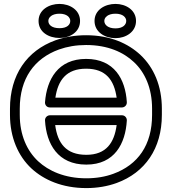

<svg xmlns="http://www.w3.org/2000/svg" viewBox="-20 -926 883 981"><path d="M757 -339C757 -185 685 -84 559 -38C518 -23 472 -15 421 -15C310 -15 228 -53 175 -102C118 -155 81 -236 81 -339V-371C81 -525 155 -627 281 -673C323 -688 369 -696 420 -696C531 -696 611 -659 664 -609C721 -556 757 -475 757 -371ZM807 -339V-371C807 -487 766 -581 698 -645C635 -704 543 -746 420 -746C364 -746 311 -737 263 -720C117 -667 31 -543 31 -371V-339C31 -224 73 -128 141 -65C204 -7 298 35 421 35C477 35 529 26 576 9C721 -44 807 -167 807 -339ZM210 -310C217 -191 275 -85 421 -85C566 -85 621 -193 628 -310C629 -323 619 -337 603 -337H235C222 -337 209 -326 210 -310ZM262 -287H576C564 -197 523 -135 421 -135C317 -135 274 -195 262 -287ZM628 -404C621 -521 564 -625 420 -625C276 -625 219 -520 210 -404C209 -391 218 -377 235 -377H603C616 -377 629 -388 628 -404ZM576 -427H263C276 -515 318 -575 420 -575C521 -575 563 -517 576 -427ZM284 -782C244 -782 227 -800 227 -819C227 -837 245 -856 284 -856C322 -856 339 -837 339 -819C339 -800 323 -782 284 -782ZM284 -732C337 -732 389 -762 389 -819C389 -875 337 -906 284 -906C231 -906 177 -876 177 -819C177 -761 230 -732 284 -732ZM570 -781C531 -781 513 -800 513 -819C513 -837 531 -856 570 -856C608 -856 625 -837 625 -819C625 -800 608 -781 570 -781ZM570 -731C623 -731 675 -763 675 -819C675 -875 623 -906 570 -906C517 -906 463 -876 463 -819C463 -762 516 -731 570 -731Z"/></svg>

Font: Asimov
Style: XWidOu
Weight: 500
Designer: Google
Version: Version 2.000980; 2014